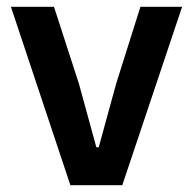

<svg xmlns="http://www.w3.org/2000/svg" viewBox="-20 -542 564 562"><path d="M186 0 12 -522H138L211 -297L262 -111H269L320 -297L391 -522H513L338 0Z"/></svg>

Font: IBM Plex Sans Hebrew SemiBold
Style: Regular
Weight: 600
Designer: Mike Abbink, Paul van der Laan, Pieter van Rosmalen, Yanek Iontef
Foundry: Bold Monday
Version: Version 1.2